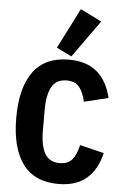

<svg xmlns="http://www.w3.org/2000/svg" viewBox="-65 -1053 730 1111"><g transform="rotate(5 300.0 -497.5)"><path d="M41 -349Q41 -524 109.5 -617Q178 -710 316 -710Q420 -710 480.5 -657.5Q541 -605 563 -509L423 -475Q410 -531 386 -560Q362 -589 313 -589Q254 -589 227.5 -543Q201 -497 201 -410V-288Q201 -201 227.5 -155Q254 -109 313 -109Q362 -109 386 -138Q410 -167 423 -223L563 -189Q541 -93 480.5 -40.5Q420 12 316 12Q178 12 109.5 -81Q41 -174 41 -349ZM328 -730 240 -773 359 -1007 482 -946Z"/></g></svg>

Font: iA Writer Mono V
Style: Regular
Weight: 400
Designer: Mike Abbink, Paul van der Laan, Pieter van Rosmalen
Foundry: Bold Monday
Version: Version 2.000